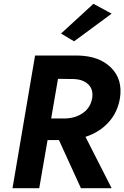

<svg xmlns="http://www.w3.org/2000/svg" viewBox="-20 -993 656 1013"><path d="M569 -921 371 -775 302 -816 473 -973ZM165 -700H391Q503 -698 565.5 -636.5Q628 -575 613 -476Q601 -401 553 -348Q505 -295 431 -271L569 0H407L291 -254H231L187 0H46ZM369 -576 286 -577 250 -368H326Q380 -370 418.5 -397.5Q457 -425 466 -473Q474 -519 447 -546.5Q420 -574 369 -576Z"/></svg>

Font: Jost* 600 Semi
Style: Italic
Weight: 600
Italic angle: -10°
Version: Version 3.500